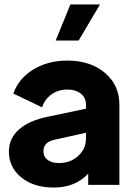

<svg xmlns="http://www.w3.org/2000/svg" viewBox="-20 -830 586 862"><path d="M429 -810 333 -648H230L296 -810ZM282 -558Q386 -558 451 -503Q516 -448 516 -360V0H376V-50Q317 12 222 12Q131 12 75.5 -33.5Q20 -79 20 -149Q20 -209 65.5 -249Q111 -289 195 -306L366 -342V-360Q366 -391 343 -409.5Q320 -428 282 -428Q242 -428 211.5 -406.5Q181 -385 169 -348L40 -410Q64 -478 129.5 -518Q195 -558 282 -558ZM245 -98Q296 -98 331 -130Q366 -162 366 -208V-234L222 -202Q175 -191 175 -151Q175 -126 194 -112Q213 -98 245 -98Z"/></svg>

Font: Plus Jakarta Display
Style: Bold
Weight: 700
Designer: Gumpita Rahayu
Foundry: Tokotype Studio
Version: Version 1.000;hotconv 1.0.109;makeotfexe 2.5.65596